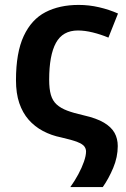

<svg xmlns="http://www.w3.org/2000/svg" viewBox="-20 -572 514 781"><path d="M300 -552Q342 -552 383 -542.5Q424 -533 460 -517L421 -419Q390 -432 357.5 -440Q325 -448 297 -448Q235 -448 207.5 -397.5Q180 -347 180 -248Q180 -210 187 -186Q194 -162 210.5 -147Q227 -132 253.5 -122Q280 -112 320 -103Q373 -91 403 -73Q433 -55 446 -31.5Q459 -8 459 22Q459 67 440.5 111Q422 155 398 189H266Q284 164 298.5 137Q313 110 321.5 85.5Q330 61 330 44Q330 33 323 23.5Q316 14 294.5 5.5Q273 -3 229 -13Q189 -21 155 -39Q121 -57 96.5 -85Q72 -113 58.5 -152.5Q45 -192 45 -246Q45 -358 76.5 -425.5Q108 -493 165 -522.5Q222 -552 300 -552Z"/></svg>

Font: Noto Sans Display SemiBold
Style: Regular
Weight: 600
Designer: Monotype Design Team
Foundry: Monotype Imaging Inc.
Version: Version 2.003